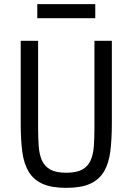

<svg xmlns="http://www.w3.org/2000/svg" viewBox="-20 -895 640 927"><path d="M164 -698V-279Q164 -228 167 -188Q170 -148 183 -119.5Q196 -91 223.5 -76Q251 -61 300 -61Q349 -61 376.5 -76Q404 -91 417 -119.5Q430 -148 433 -188Q436 -228 436 -279V-698H520V-299Q520 -221 512.5 -163Q505 -105 481.5 -66Q458 -27 414.5 -7.5Q371 12 300 12Q229 12 185.5 -7.5Q142 -27 118.5 -66Q95 -105 87.5 -163Q80 -221 80 -299V-698ZM160 -875H440V-807H160Z"/></svg>

Font: IBM Plaex Mono
Style: Regular
Weight: 400
Designer: Mike Abbink, Paul van der Laan, Pieter van Rosmalen
Foundry: Bold Monday
Version: Version 2.003